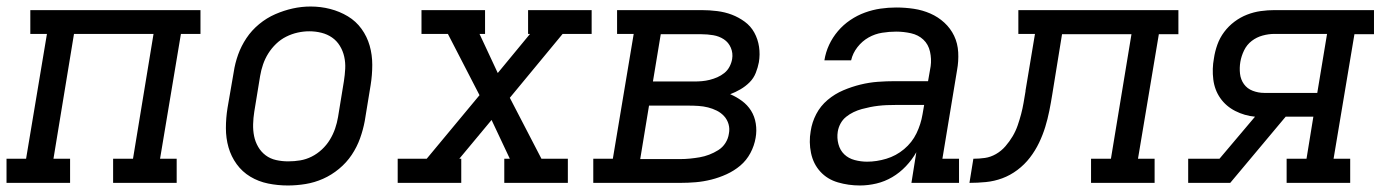

<svg xmlns="http://www.w3.org/2000/svg" viewBox="-30 -561 4250 589"><path d="M-10 0V-74H50L114 -457H63V-530H585V-457H525L461 -74H512V0H317V-74H378L441 -457H197L134 -74H185V0Z M853 8Q822 8 792.5 2Q763 -4 738 -19Q713 -34 696 -57.5Q679 -81 671 -109Q663 -137 663 -168Q663 -199 668 -230L687 -340Q691 -367 700.5 -393.5Q710 -420 726 -444Q742 -468 765 -487Q788 -506 814.5 -517.5Q841 -529 868 -535Q895 -541 923 -541Q954 -541 983 -533.5Q1012 -526 1037 -511Q1062 -496 1079 -472.5Q1096 -449 1104 -421Q1112 -393 1112 -362Q1112 -331 1107 -300L1089 -190Q1084 -163 1074.5 -136.5Q1065 -110 1049 -86Q1033 -62 1010 -43Q987 -24 961 -12.5Q935 -1 907.5 3.5Q880 8 853 8ZM854 -66Q873 -66 891 -69Q909 -72 926 -80.5Q943 -89 957.5 -102.5Q972 -116 982 -132.5Q992 -149 998 -166.5Q1004 -184 1007 -202L1025 -312Q1028 -331 1029 -350Q1030 -369 1026 -387Q1022 -405 1012.5 -420.5Q1003 -436 988.5 -446Q974 -456 956 -460.5Q938 -465 919 -465Q901 -465 883 -461Q865 -457 848 -448.5Q831 -440 817 -426.5Q803 -413 793 -397Q783 -381 777 -363.5Q771 -346 768 -328L750 -218Q747 -199 746.5 -180Q746 -161 749.5 -143.5Q753 -126 762 -110.5Q771 -95 785 -84.5Q799 -74 817 -70Q835 -66 854 -66Z M1190 0V-74H1279L1441 -269L1344 -457H1263V-530H1458V-457H1441L1497 -337L1596 -457H1590V-530H1785V-457H1696L1534 -261L1631 -74H1712V0H1517V-74H1534L1478 -193L1379 -74H1385V0Z M1790 0V-74H1850L1914 -457H1863V-530H2122Q2146 -530 2170 -527Q2194 -524 2215 -516Q2236 -508 2254.5 -494.5Q2273 -481 2284 -461Q2295 -441 2298.5 -417.5Q2302 -394 2298 -370Q2295 -354 2288.5 -337.5Q2282 -321 2269.5 -308.5Q2257 -296 2241.5 -287Q2226 -278 2210 -272Q2229 -264 2246 -251.5Q2263 -239 2274 -221.5Q2285 -204 2288.5 -182Q2292 -160 2288 -138Q2284 -114 2272 -91.5Q2260 -69 2241 -53Q2222 -37 2199 -26.5Q2176 -16 2152 -10Q2128 -4 2104.5 -2Q2081 0 2057 0ZM1973 -311H2100Q2111 -311 2123 -312Q2135 -313 2147 -316Q2159 -319 2170.5 -324Q2182 -329 2192 -337Q2202 -345 2208 -356.5Q2214 -368 2216 -380Q2219 -398 2212 -414.5Q2205 -431 2190.5 -440.5Q2176 -450 2158 -453Q2140 -456 2122 -456H1997ZM1934 -73H2057Q2072 -73 2087 -74.5Q2102 -76 2116.5 -78.5Q2131 -81 2145.5 -86.5Q2160 -92 2173.5 -100.5Q2187 -109 2195.5 -122.5Q2204 -136 2206 -151Q2209 -166 2205 -180Q2201 -194 2191.5 -204.5Q2182 -215 2169 -221.5Q2156 -228 2142 -231.5Q2128 -235 2113 -236Q2098 -237 2083 -237H1961Z M2608 8Q2573 8 2540.5 -1.5Q2508 -11 2486.5 -34.5Q2465 -58 2458 -91.5Q2451 -125 2457 -159Q2461 -186 2474 -211Q2487 -236 2509 -254.5Q2531 -273 2557 -284Q2583 -295 2609.5 -301.5Q2636 -308 2662.5 -310Q2689 -312 2716 -312H2817L2825 -358Q2828 -380 2823 -402.5Q2818 -425 2802.5 -439.5Q2787 -454 2764.5 -459Q2742 -464 2719 -464Q2698 -464 2676 -460.5Q2654 -457 2634.5 -446Q2615 -435 2600.5 -416.5Q2586 -398 2581 -376H2499Q2503 -401 2513.5 -423.5Q2524 -446 2540.5 -465.5Q2557 -485 2578.5 -499.5Q2600 -514 2623.5 -522.5Q2647 -531 2671 -534.5Q2695 -538 2719 -538Q2747 -538 2773.5 -534Q2800 -530 2824 -519.5Q2848 -509 2867 -491.5Q2886 -474 2897 -451Q2908 -428 2909.5 -400.5Q2911 -373 2906 -346L2861 -74H2912V0H2766L2781 -94Q2768 -71 2749 -51Q2730 -31 2707 -17.5Q2684 -4 2658.5 2Q2633 8 2608 8ZM2630 -65Q2659 -65 2689 -74Q2719 -83 2743.5 -103.5Q2768 -124 2781.5 -152Q2795 -180 2800 -210L2805 -239H2716Q2703 -239 2690.5 -238.5Q2678 -238 2665 -236.5Q2652 -235 2639.5 -232.5Q2627 -230 2614 -226.5Q2601 -223 2588.5 -217Q2576 -211 2565.5 -202.5Q2555 -194 2548.5 -182Q2542 -170 2540 -157Q2537 -138 2542 -119Q2547 -100 2560 -87.5Q2573 -75 2592 -70Q2611 -65 2630 -65Z M2944 0 2956 -74Q2974 -74 2991.5 -76.5Q3009 -79 3025.5 -88.5Q3042 -98 3054.5 -112.5Q3067 -127 3076.5 -143Q3086 -159 3092 -176.5Q3098 -194 3102.5 -211Q3107 -228 3110 -245.5Q3113 -263 3116 -281V-283Q3116 -283 3116 -283Q3116 -283 3116 -283L3145 -457H3094V-530H3585V-456H3525L3461 -74H3512V0H3317V-74H3378L3441 -456H3228L3198 -271Q3194 -246 3189 -221Q3184 -196 3176.5 -171.5Q3169 -147 3157.5 -123Q3146 -99 3129.5 -77.5Q3113 -56 3091 -39.5Q3069 -23 3044.5 -14Q3020 -5 2994.5 -2.5Q2969 0 2944 0Z M3615 0V-74H3711L3820 -203Q3788 -206 3759.5 -220.5Q3731 -235 3713.5 -260Q3696 -285 3692 -317.5Q3688 -350 3694 -382Q3697 -403 3704.5 -424Q3712 -445 3725.5 -463Q3739 -481 3757 -494.5Q3775 -508 3795.5 -516Q3816 -524 3837.5 -527Q3859 -530 3880 -530H4185V-456H4125L4061 -74H4112V0H3917V-74H3978L3999 -203H3914L3744 0ZM4011 -276 4041 -457H3880Q3862 -457 3843.5 -452Q3825 -447 3810 -435.5Q3795 -424 3786.5 -406.5Q3778 -389 3775 -371Q3772 -353 3774 -335Q3776 -317 3786 -303Q3796 -289 3813 -282.5Q3830 -276 3848 -276Z"/></svg>

Font: Iosevka Slab Extended Oblique
Style: Regular
Weight: 400
Width: 7
Italic angle: -9°
Monospace: yes
Designer: Belleve Invis
Foundry: Belleve Invis
Version: Version 11.1.0; ttfautohint (v1.8.3)